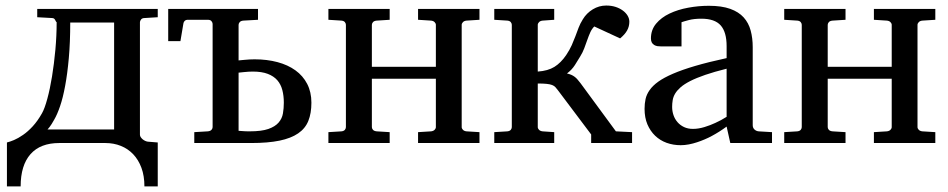

<svg xmlns="http://www.w3.org/2000/svg" viewBox="-20 -514 3408 690"><path d="M390.1 -433.1H232.4Q232.4 -361.8 227.3 -305.2Q222.2 -248.5 214.1 -205.3Q206.1 -162.1 195.8 -132.1Q185.5 -102.1 174.8 -84Q169.9 -75.2 165.8 -68.6Q161.6 -62 158.2 -57.6Q154.3 -52.2 150.9 -48.8H390.1ZM500 -449.2Q490.7 -449.2 486.8 -443.8Q482.9 -438.5 482.9 -434.1V-29.8Q482.9 -25.4 485.8 -21Q488.8 -16.6 492.9 -13.2Q497.1 -9.8 502 -7.6Q506.8 -5.4 511.2 -4.9L546.9 -2V155.8H499Q499 118.2 488.3 89.1Q477.5 60.1 458.7 40.3Q439.9 20.5 414.3 10.3Q388.7 0 358.9 0H192.9Q125 0 89.6 40Q54.2 80.1 54.2 155.8H4.9V-2Q15.1 -4.4 30.3 -10.7Q45.4 -17.1 62.7 -29.1Q80.1 -41 97.7 -60.1Q115.2 -79.1 130.9 -106.9Q140.6 -124 150.1 -159.2Q159.7 -194.3 167 -239.3Q174.3 -284.2 179 -335Q183.6 -385.7 183.6 -434.1Q181.6 -435.5 180.4 -438Q179.2 -440.4 177.7 -443.1Q176.3 -445.8 173.6 -447.5Q170.9 -449.2 166.5 -449.2L113.8 -452.1V-481.9H546.9V-452.1Z M1099.1 -145Q1099.1 -106.9 1088.1 -79.6Q1077.1 -52.2 1051.5 -34.7Q1025.9 -17.1 984.4 -8.5Q942.9 0 882.3 0H678.2V-39.1L727.1 -42Q736.3 -43 740.2 -47.6Q744.1 -52.2 744.1 -57.1V-428.2Q744.1 -432.6 740.2 -437.7Q736.3 -442.9 727.1 -442.9H653.3Q647.9 -442.9 644 -439.2Q640.1 -435.5 639.2 -430.2L628.4 -366.2H584.5V-481.9H907.2V-442.9L854 -439.9Q845.2 -439 841.3 -434.3Q837.4 -429.7 837.4 -424.8V-296.9Q847.2 -297.9 857.4 -298.8Q866.2 -299.8 876.2 -300.3Q886.2 -300.8 895 -300.8Q939.5 -300.8 977.1 -290.8Q1014.6 -280.8 1041.7 -261.2Q1068.8 -241.7 1084 -212.4Q1099.1 -183.1 1099.1 -145ZM1000 -145Q1000 -169.9 994.6 -190.4Q989.3 -210.9 976.6 -225.6Q963.9 -240.2 942.4 -248.5Q920.9 -256.8 888.2 -256.8Q881.3 -256.8 873 -256.3Q864.7 -255.9 856.4 -254.9Q847.2 -253.9 837.4 -252.9V-43.9L850.1 -43Q855.5 -42.5 862.5 -42.2Q869.6 -42 877.4 -42Q919.9 -42 944.3 -50.5Q968.8 -59.1 981.2 -73.5Q993.7 -87.9 996.8 -106.4Q1000 -125 1000 -145Z M1482.4 0V-39.1L1529.3 -42Q1537.6 -43 1542 -47.6Q1546.4 -52.2 1546.4 -57.1V-231H1316.4V-57.1Q1316.4 -52.2 1320.3 -47.6Q1324.2 -43 1333.5 -42L1380.4 -39.1V0H1160.2V-39.1L1207.5 -42Q1215.8 -43 1219.5 -47.6Q1223.1 -52.2 1223.1 -57.1V-424.8Q1223.1 -429.7 1219.5 -434.3Q1215.8 -439 1207.5 -439.9L1160.2 -442.9V-481.9H1380.4V-442.9L1333.5 -439.9Q1324.2 -439 1320.3 -434.3Q1316.4 -429.7 1316.4 -424.8V-273.9H1546.4V-424.8Q1546.4 -429.7 1542 -434.3Q1537.6 -439 1529.3 -439.9L1482.4 -442.9V-481.9H1703.1V-442.9L1656.2 -439.9Q1647.9 -439 1643.6 -434.3Q1639.2 -429.7 1639.2 -424.8V-57.1Q1639.2 -52.2 1643.6 -47.6Q1647.9 -43 1656.2 -42L1703.1 -39.1V0Z M2104.5 0V-30.8L1986.3 -188Q1981 -195.3 1976.3 -200.4Q1971.7 -205.6 1964.1 -208.5Q1956.5 -211.4 1944.6 -212.6Q1932.6 -213.9 1912.6 -213.9V-57.1Q1912.6 -52.2 1917 -47.6Q1921.4 -43 1929.7 -42L1971.7 -39.1V0H1756.3V-39.1L1803.7 -42Q1812 -43 1815.7 -47.6Q1819.3 -52.2 1819.3 -57.1V-424.8Q1819.3 -429.7 1815.7 -434.3Q1812 -439 1803.7 -439.9L1756.3 -442.9V-481.9H1971.7V-442.9L1929.7 -439.9Q1921.4 -439 1917 -434.3Q1912.6 -429.7 1912.6 -424.8V-256.8Q1949.2 -259.3 1972.4 -273.7Q1995.6 -288.1 2014.6 -315.9Q2027.3 -335 2034.7 -351.6Q2042 -368.2 2047.9 -383.8Q2053.7 -399.4 2059.3 -414.3Q2064.9 -429.2 2074.7 -444.8Q2087.9 -466.8 2110.4 -480.5Q2132.8 -494.1 2158.7 -494.1Q2176.8 -494.1 2191.9 -489.3Q2207 -484.4 2218 -476.3Q2229 -468.3 2235.4 -457.8Q2241.7 -447.3 2241.7 -436Q2241.7 -418.9 2233.6 -404.5Q2225.6 -390.1 2208.5 -376L2115.7 -418.9Q2106.9 -410.2 2101.3 -397.7Q2095.7 -385.3 2090.6 -370.6Q2085.4 -356 2079.6 -340.3Q2073.7 -324.7 2064.5 -310.1Q2057.1 -297.4 2045.9 -280Q2034.7 -262.7 2017.6 -250Q2026.4 -248 2033 -245.1Q2039.6 -242.2 2045.2 -238Q2050.8 -233.9 2055.7 -228Q2060.5 -222.2 2066.4 -214.8L2193.4 -42L2251.5 -39.1V0Z M2591.3 -267.1Q2546.4 -255.9 2514.4 -244.9Q2482.4 -233.9 2460.4 -222.7Q2438.5 -211.4 2425.8 -200.2Q2413.1 -189 2406.2 -177.5Q2399.4 -166 2397.5 -154.1Q2395.5 -142.1 2395.5 -129.9Q2395.5 -114.3 2400.4 -100.1Q2405.3 -85.9 2414.8 -75Q2424.3 -64 2438.2 -57.4Q2452.1 -50.8 2470.2 -50.8Q2490.2 -50.8 2511.7 -57.4Q2533.2 -64 2550.8 -72.3Q2571.3 -81.5 2591.3 -94.2ZM2604.5 0 2591.3 -59.1Q2565.4 -40 2538.1 -25.4Q2526.4 -19 2512.7 -13.2Q2499 -7.3 2484.9 -2.7Q2470.7 2 2455.8 4.9Q2440.9 7.8 2426.3 7.8Q2399.4 7.8 2375.7 -0.7Q2352.1 -9.3 2334.5 -26.1Q2316.9 -43 2306.6 -67.1Q2296.4 -91.3 2296.4 -123Q2296.4 -141.6 2300 -158.2Q2303.7 -174.8 2314.7 -190.4Q2325.7 -206.1 2345.7 -220.5Q2365.7 -234.9 2398.4 -249Q2431.2 -263.2 2478.5 -277.1Q2525.9 -291 2591.3 -305.2V-348.1Q2591.3 -398.4 2570.1 -422.6Q2548.8 -446.8 2500.5 -446.8Q2474.1 -446.8 2455.6 -441.9Q2437 -437 2429.2 -434.1V-347.2H2356.4Q2349.6 -347.2 2343 -348.1Q2336.4 -349.1 2331.1 -352.3Q2325.7 -355.5 2322.5 -361.1Q2319.3 -366.7 2319.3 -376Q2319.3 -406.7 2337.9 -429Q2356.4 -451.2 2386.2 -465.3Q2416 -479.5 2453.1 -486.3Q2490.2 -493.2 2527.3 -493.2Q2573.7 -493.2 2604.2 -482.2Q2634.8 -471.2 2652.6 -451.4Q2670.4 -431.6 2677.7 -404.3Q2685.1 -377 2685.1 -344.2V-64Q2685.1 -54.7 2691.2 -48.8Q2697.3 -43 2706.1 -42L2754.4 -39.1V0Z M3120.6 0V-39.1L3167.5 -42Q3175.8 -43 3180.2 -47.6Q3184.6 -52.2 3184.6 -57.1V-231H2954.6V-57.1Q2954.6 -52.2 2958.5 -47.6Q2962.4 -43 2971.7 -42L3018.6 -39.1V0H2798.3V-39.1L2845.7 -42Q2854 -43 2857.7 -47.6Q2861.3 -52.2 2861.3 -57.1V-424.8Q2861.3 -429.7 2857.7 -434.3Q2854 -439 2845.7 -439.9L2798.3 -442.9V-481.9H3018.6V-442.9L2971.7 -439.9Q2962.4 -439 2958.5 -434.3Q2954.6 -429.7 2954.6 -424.8V-273.9H3184.6V-424.8Q3184.6 -429.7 3180.2 -434.3Q3175.8 -439 3167.5 -439.9L3120.6 -442.9V-481.9H3341.3V-442.9L3294.4 -439.9Q3286.1 -439 3281.7 -434.3Q3277.3 -429.7 3277.3 -424.8V-57.1Q3277.3 -52.2 3281.7 -47.6Q3286.1 -43 3294.4 -42L3341.3 -39.1V0Z"/></svg>

Font: Charis SIL Cyr
Style: Regular
Weight: 400
Foundry: SIL International
Version: Version 5.000